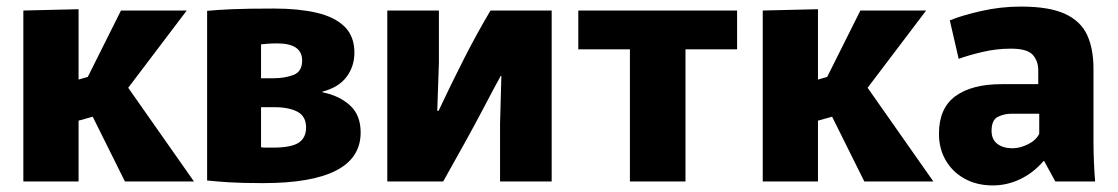

<svg xmlns="http://www.w3.org/2000/svg" viewBox="-20 -552 3402 584"><path d="M51 -520 219 -524V-310L247 -318L348 -520H548L370 -285L570 0H360L262 -197L219 -185V0H51Z M780 5Q716 5 677 2.5Q638 0 610 -3V-519Q640 -522 685.5 -524Q731 -526 814 -526Q887 -526 942 -513.5Q997 -501 1027.5 -471.5Q1058 -442 1058 -392Q1058 -350 1034 -318Q1010 -286 960 -273L962 -271Q1012 -261 1044.5 -231.5Q1077 -202 1077 -149Q1077 5 780 5ZM812 -314Q846 -314 872.5 -324Q899 -334 899 -368Q899 -420 823 -420Q807 -420 794 -419Q781 -418 774 -417V-314ZM810 -103Q866 -103 888.5 -118Q911 -133 911 -164Q911 -198 885 -212Q859 -226 814 -226H774V-104Q782 -103 791 -103Q800 -103 810 -103Z M1158 0V-520H1315V-361L1310 -215H1314Q1353 -298 1392.5 -375.5Q1432 -453 1472 -520H1658V0H1501V-175L1505 -321H1503Q1490 -298 1448 -218Q1406 -138 1328 0Z M1896 0V-402H1739V-520H2222V-402H2065V0Z M2300 -520 2468 -524V-310L2496 -318L2597 -520H2797L2619 -285L2819 0H2609L2511 -197L2468 -185V0H2300Z M3000 12Q2951 12 2914 -8.5Q2877 -29 2856.5 -64.5Q2836 -100 2836 -145Q2836 -223 2886 -259.5Q2936 -296 3026 -296H3138V-338Q3138 -367 3121 -385.5Q3104 -404 3055 -404Q3011 -404 2968.5 -394Q2926 -384 2896 -373L2869 -490Q2905 -505 2964.5 -518.5Q3024 -532 3085 -532Q3171 -532 3219 -510Q3267 -488 3286.5 -446Q3306 -404 3306 -343V-122Q3306 -90 3307.5 -56.5Q3309 -23 3311 0H3190L3156 -62H3154Q3123 -26 3083 -7Q3043 12 3000 12ZM3060 -101Q3082 -101 3106.5 -113Q3131 -125 3141 -145V-206H3055Q3034 -206 3015 -196.5Q2996 -187 2996 -154Q2996 -128 3013.5 -114.5Q3031 -101 3060 -101Z"/></svg>

Font: Murecho
Style: Bold
Weight: 700
Designer: Neil Summerour
Foundry: Positype
Version: Version 1.010; ttfautohint (v1.8.3)